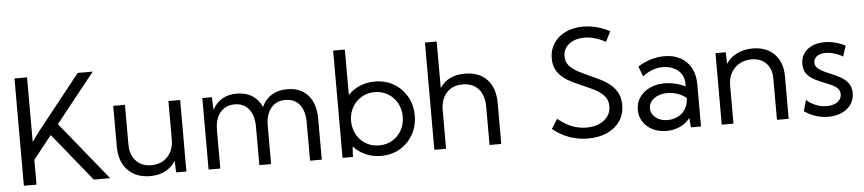

<svg xmlns="http://www.w3.org/2000/svg" viewBox="-44 -1019 5877 1306"><g transform="rotate(-5 2894.5 -366.5)"><path d="M162.1 0H75.7V-732.4H161.6V-291Q177.2 -314 192.1 -334.2Q207 -354.5 218.3 -368.7L507.3 -732.4H609.9L342.8 -397L665 0H553.2L287.6 -327.6L162.1 -169.4Z M1185.5 0H1115.2L1112.3 -79.1Q1085.4 -36.1 1041.7 -13.2Q998 9.8 938.5 9.8Q841.3 9.8 784.9 -49.1Q728.5 -107.9 728.5 -210V-488.3H808.6V-215.8Q808.6 -146.5 847.9 -105Q887.2 -63.5 952.6 -63.5Q1021 -63.5 1063.2 -108.4Q1105.5 -153.3 1105.5 -225.6V-488.3H1185.5Z M2109.9 0H2029.8V-260.3Q2029.8 -338.9 1995.4 -382.6Q1960.9 -426.3 1898.4 -426.3Q1835.4 -426.3 1799.6 -382.1Q1763.7 -337.9 1763.7 -260.3V0H1683.6V-260.3Q1683.6 -338.9 1648.9 -382.6Q1614.3 -426.3 1551.8 -426.3Q1488.8 -426.3 1452.9 -382.1Q1417 -337.9 1417 -260.3V0H1336.9V-488.3H1402.3L1405.8 -400.9Q1430.2 -448.7 1472.4 -473.4Q1514.6 -498 1572.3 -498Q1633.8 -498 1677.5 -470.5Q1721.2 -442.9 1742.7 -391.6Q1766.6 -443.8 1810.8 -470.9Q1855 -498 1916.5 -498Q2007.8 -498 2058.8 -440.2Q2109.9 -382.3 2109.9 -278.8Z M2322.8 0H2251.5V-732.4H2331.5V-422.4Q2365.7 -458 2412.6 -478Q2459.5 -498 2514.6 -498Q2586.9 -498 2643.6 -464.8Q2700.2 -431.6 2733.2 -374.3Q2766.1 -316.9 2766.1 -244.1Q2766.1 -171.9 2733.2 -114.3Q2700.2 -56.6 2643.6 -23.4Q2586.9 9.8 2514.6 9.8Q2457 9.8 2408.9 -12Q2360.8 -33.7 2326.7 -71.3ZM2507.8 -62.5Q2558.1 -62.5 2597.9 -86.2Q2637.7 -109.9 2660.9 -150.9Q2684.1 -191.9 2684.1 -243.7Q2684.1 -295.9 2660.9 -337.2Q2637.7 -378.4 2597.9 -402.3Q2558.1 -426.3 2507.8 -426.3Q2460 -426.3 2421.1 -404.3Q2382.3 -382.3 2358.6 -344.2Q2335 -306.2 2331.5 -257.8V-231Q2335 -182.6 2358.4 -144.5Q2381.8 -106.4 2420.7 -84.5Q2459.5 -62.5 2507.8 -62.5Z M2878.4 0V-732.4H2958.5V-415Q3013.7 -498 3129.4 -498Q3226.6 -498 3281 -440.2Q3335.4 -382.3 3335.4 -278.8V0H3255.4V-260.3Q3255.4 -338.9 3216.6 -382.6Q3177.7 -426.3 3108.4 -426.3Q3038.6 -426.3 2998.5 -381.8Q2958.5 -337.4 2958.5 -260.3V0Z M3687 -71.3 3728.5 -137.2Q3760.3 -111.3 3792 -94.2Q3823.7 -77.1 3856.7 -68.8Q3889.6 -60.5 3923.8 -60.5Q3973.6 -60.5 4011 -77.1Q4048.3 -93.8 4069.3 -123.3Q4090.3 -152.8 4090.3 -191.4Q4090.3 -233.4 4066.7 -261Q4043 -288.6 4005.4 -308.1Q3967.8 -327.6 3925.3 -345.2Q3889.6 -360.4 3854.5 -377.4Q3819.3 -394.5 3790.8 -417.2Q3762.2 -439.9 3745.1 -472.2Q3728 -504.4 3728 -549.8Q3728 -607.9 3757.3 -652.3Q3786.6 -696.8 3838.6 -721.7Q3890.6 -746.6 3958.5 -746.6Q4004.4 -746.6 4050.8 -734.6Q4097.2 -722.7 4140.6 -699.7L4105.5 -629.4Q4071.3 -649.4 4033.9 -660.2Q3996.6 -670.9 3960.4 -670.9Q3917.5 -670.9 3885 -656.5Q3852.5 -642.1 3834.2 -616.5Q3815.9 -590.8 3815.9 -556.6Q3815.9 -518.6 3838.1 -492.7Q3860.4 -466.8 3895.8 -448Q3931.2 -429.2 3970.7 -411.6Q4008.3 -395 4045.2 -376.7Q4082 -358.4 4112.1 -333.7Q4142.1 -309.1 4160.2 -274.9Q4178.2 -240.7 4178.2 -192.4Q4178.2 -130.4 4147 -83.7Q4115.7 -37.1 4059.3 -11.2Q4002.9 14.6 3927.2 14.6Q3860.8 14.6 3800.8 -6.8Q3740.7 -28.3 3687 -71.3Z M4699.2 0H4630.4L4625 -64.5Q4598.1 -29.8 4556.6 -10Q4515.1 9.8 4463.9 9.8Q4411.1 9.8 4369.6 -11Q4328.1 -31.7 4304.4 -67.9Q4280.8 -104 4280.8 -149.9Q4280.8 -198.2 4306.4 -235.1Q4332 -272 4376.2 -293Q4420.4 -314 4476.6 -314Q4513.2 -314 4551.3 -304.9Q4589.4 -295.9 4619.1 -280.3V-300.8Q4619.1 -339.8 4599.6 -367.4Q4580.1 -395 4547.4 -409.9Q4514.6 -424.8 4475.1 -424.8Q4440.9 -424.8 4405.3 -412.4Q4369.6 -399.9 4336.9 -374L4310.5 -442.9Q4353 -470.2 4399.9 -484.1Q4446.8 -498 4492.7 -498Q4556.2 -498 4602.3 -472.4Q4648.4 -446.8 4673.8 -399.7Q4699.2 -352.5 4699.2 -288.1ZM4478 -63.5Q4515.6 -63.5 4546.9 -79.1Q4578.1 -94.7 4597.7 -124.3Q4617.2 -153.8 4619.1 -194.3V-202.6Q4592.3 -223.6 4558.8 -235.1Q4525.4 -246.6 4490.7 -246.6Q4436.5 -246.6 4400.1 -220.2Q4363.8 -193.8 4363.8 -153.3Q4363.8 -127.9 4378.7 -107.4Q4393.6 -86.9 4419.4 -75.2Q4445.3 -63.5 4478 -63.5Z M5297.9 0H5217.8V-281.7Q5217.8 -347.7 5180.9 -386.2Q5144 -424.8 5080.6 -424.8Q5035.2 -424.8 4999 -404.5Q4962.9 -384.3 4941.9 -347.7Q4920.9 -311 4920.9 -262.7V0H4840.8V-488.3H4910.6L4913.6 -409.2Q4940.4 -452.1 4988 -475.1Q5035.6 -498 5095.2 -498Q5188.5 -498 5243.2 -441.9Q5297.9 -385.7 5297.9 -290.5Z M5405.3 -42.5 5426.3 -117.7Q5443.8 -101.1 5466.3 -88.9Q5488.8 -76.7 5513.7 -70.1Q5538.6 -63.5 5564 -63.5Q5609.4 -63.5 5637.2 -83.5Q5665 -103.5 5665 -135.7Q5665 -159.2 5650.6 -174.6Q5636.2 -189.9 5612.8 -201.2Q5589.4 -212.4 5562.5 -222.7Q5529.8 -235.4 5497.6 -251.5Q5465.3 -267.6 5444.1 -293.9Q5422.9 -320.3 5422.9 -363.3Q5422.9 -404.3 5443.4 -434.6Q5463.9 -464.8 5500.7 -481.4Q5537.6 -498 5585.4 -498Q5657.7 -498 5727.5 -461.9L5703.6 -389.6Q5688 -399.9 5667.5 -408Q5647 -416 5625.5 -420.4Q5604 -424.8 5585 -424.8Q5549.3 -424.8 5527.3 -408.4Q5505.4 -392.1 5505.4 -364.7Q5505.4 -349.1 5514.4 -336.2Q5523.4 -323.2 5544.9 -310.5Q5566.4 -297.9 5604.5 -282.2Q5638.2 -268.6 5670.9 -251.2Q5703.6 -233.9 5725.3 -206.8Q5747.1 -179.7 5747.1 -136.2Q5747.1 -93.3 5724.4 -60.3Q5701.7 -27.3 5661.4 -8.8Q5621.1 9.8 5568.4 9.8Q5481 9.8 5405.3 -42.5Z"/></g></svg>

Font: Kumbh Sans
Style: Regular
Weight: 400
Version: Version 1.005